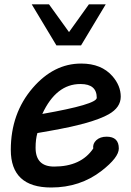

<svg xmlns="http://www.w3.org/2000/svg" viewBox="-20 -838 591 866"><path d="M346.7 -551.3Q437.4 -551.3 487.2 -494.4Q524.6 -451.3 524.6 -402.1Q524.6 -353.3 470.3 -322.6Q397.9 -281.5 204.6 -247.7L148.7 -237.9Q140.5 -210.3 140.5 -171.8Q140.5 -86.7 224.1 -86.7Q345.6 -86.7 400.5 -168.2Q397.4 -189.7 414.4 -205.6Q431.8 -221.5 461 -221.5Q515.9 -221.5 515.9 -168.2Q515.9 -127.7 437.9 -67.2Q341 7.7 210.8 7.7Q28.7 7.7 28.7 -162.1Q28.7 -326.7 127.7 -441.5Q222.6 -551.3 345.6 -551.3ZM342.1 -459Q233.3 -459 170.8 -324.1Q416.4 -367.2 416.4 -396.9Q416.4 -459 343.6 -459ZM456.9 -818.5 345.6 -633.3H234.4L123.1 -818.5H201L291.3 -693.3L381 -818.5Z"/></svg>

Font: Myanmar Handwriting
Style: Regular
Weight: 400
Designer: Khon Soe Zaw Thu
Foundry: PaOh Unicode khonsoezawthu@gmail.com and @hotmail.com
Version: Version 1.30 November 9, 2016